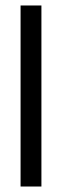

<svg xmlns="http://www.w3.org/2000/svg" viewBox="-20 -680 226 700"><path d="M55 0V-660H131V0Z"/></svg>

Font: Bricolage Grotesque 96pt Light
Style: Regular
Weight: 300
Designer: Mathieu Triay
Foundry: Atelier Triay
Version: Version 1.001; ttfautohint (v1.8.4.7-5d5b);gftools[0.9.33.de